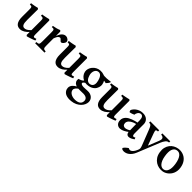

<svg xmlns="http://www.w3.org/2000/svg" viewBox="290 -1823 3440 3440"><g transform="rotate(45 2010.5 -103.0)"><path d="M295.4 -453.6Q308.6 -455.1 328.6 -458.7Q348.6 -462.4 369.6 -466.6Q390.6 -470.7 410.4 -475.3Q430.2 -480 442.9 -483.4Q443.8 -482.9 446.8 -480.5Q449.7 -478 452.9 -475.1Q456.1 -472.2 458.7 -469.7Q461.4 -467.3 461.9 -466.8V-113.8Q461.9 -94.2 464.6 -82Q467.3 -69.8 474.1 -64.7Q481 -59.6 492.4 -60.5Q503.9 -61.5 522 -68.4L530.8 -71.8L539.6 -38.6Q533.2 -35.2 520.5 -29.8Q507.8 -24.4 492.2 -18.8Q476.6 -13.2 459.2 -7.1Q441.9 -1 425.8 4.2Q409.7 9.3 396.5 12.9Q383.3 16.6 376 18.1L358.4 2V-74.2Q342.3 -56.6 324.2 -40.3Q306.2 -23.9 285.6 -11.7Q265.1 0.5 242.4 7.8Q219.7 15.1 194.8 15.1Q167.5 15.1 144.5 5.4Q121.6 -4.4 105.2 -26.1Q88.9 -47.9 79.6 -82.5Q70.3 -117.2 70.3 -167V-362.8Q70.3 -382.3 68.4 -394Q66.4 -405.8 61.3 -412.4Q56.2 -418.9 46.9 -421.4Q37.6 -423.8 23.4 -424.3H12.2V-455.6Q28.3 -457 47.9 -460.2Q67.4 -463.4 87.2 -467Q106.9 -470.7 125.2 -474.9Q143.6 -479 157.7 -482.9L176.8 -465.3L174.8 -196.3Q174.3 -156.2 178.2 -129.6Q182.1 -103 190.2 -86.4Q198.2 -69.8 210.2 -62.3Q222.2 -54.7 237.3 -53.2Q263.2 -50.8 294.4 -66.9Q309.6 -74.7 325.4 -88.1Q341.3 -101.6 358.4 -120.1V-354.5Q358.4 -376.5 356.2 -389.9Q354 -403.3 348.4 -410.6Q342.8 -418 332.8 -420.2Q322.8 -422.4 307.1 -422.4H295.4Z M742.2 -117.2Q742.2 -90.3 744.1 -74Q746.1 -57.6 752 -48.6Q757.8 -39.6 768.3 -35.9Q778.8 -32.2 796.4 -30.8L808.1 -30.3V0H570.8V-30.3L582 -30.8Q600.6 -32.2 611.8 -35.9Q623 -39.6 629.2 -48.3Q635.3 -57.1 637.2 -73.5Q639.2 -89.8 639.2 -116.7V-341.8Q639.2 -367.2 637.5 -382.3Q635.7 -397.5 630.1 -405.5Q624.5 -413.6 614.5 -415.8Q604.5 -418 587.4 -417L576.2 -416.5V-444.8Q614.3 -450.7 649.7 -460Q685.1 -469.2 722.2 -484.9L741.7 -464.8V-360.4H744.1Q753.9 -387.2 766.8 -409.7Q779.8 -432.1 795.4 -448.2Q811 -464.4 829.6 -473.4Q848.1 -482.4 868.7 -482.4Q886.2 -482.4 901.6 -476.6Q917 -470.7 928.2 -461.2Q939.5 -451.7 945.8 -439.7Q952.1 -427.7 952.1 -415.5Q952.1 -403.8 946 -390.6Q939.9 -377.4 930.7 -366Q921.4 -354.5 910.2 -346.9Q898.9 -339.4 888.7 -339.4Q878.9 -339.4 870.1 -346.2Q861.3 -353 851.6 -364.7Q843.3 -374 835.2 -380.4Q827.1 -386.7 817.4 -386.7Q802.7 -386.7 790.3 -376.7Q777.8 -366.7 768.3 -352.1Q758.8 -337.4 752 -320.8Q745.1 -304.2 741.7 -291.5Z M1252.4 -453.6Q1265.6 -455.1 1285.6 -458.7Q1305.7 -462.4 1326.7 -466.6Q1347.7 -470.7 1367.4 -475.3Q1387.2 -480 1399.9 -483.4Q1400.9 -482.9 1403.8 -480.5Q1406.7 -478 1409.9 -475.1Q1413.1 -472.2 1415.8 -469.7Q1418.5 -467.3 1418.9 -466.8V-113.8Q1418.9 -94.2 1421.6 -82Q1424.3 -69.8 1431.2 -64.7Q1438 -59.6 1449.5 -60.5Q1460.9 -61.5 1479 -68.4L1487.8 -71.8L1496.6 -38.6Q1490.2 -35.2 1477.5 -29.8Q1464.8 -24.4 1449.2 -18.8Q1433.6 -13.2 1416.3 -7.1Q1398.9 -1 1382.8 4.2Q1366.7 9.3 1353.5 12.9Q1340.3 16.6 1333 18.1L1315.4 2V-74.2Q1299.3 -56.6 1281.2 -40.3Q1263.2 -23.9 1242.7 -11.7Q1222.2 0.5 1199.5 7.8Q1176.8 15.1 1151.9 15.1Q1124.5 15.1 1101.6 5.4Q1078.6 -4.4 1062.3 -26.1Q1045.9 -47.9 1036.6 -82.5Q1027.3 -117.2 1027.3 -167V-362.8Q1027.3 -382.3 1025.4 -394Q1023.4 -405.8 1018.3 -412.4Q1013.2 -418.9 1003.9 -421.4Q994.6 -423.8 980.5 -424.3H969.2V-455.6Q985.4 -457 1004.9 -460.2Q1024.4 -463.4 1044.2 -467Q1064 -470.7 1082.3 -474.9Q1100.6 -479 1114.7 -482.9L1133.8 -465.3L1131.8 -196.3Q1131.3 -156.2 1135.3 -129.6Q1139.2 -103 1147.2 -86.4Q1155.3 -69.8 1167.2 -62.3Q1179.2 -54.7 1194.3 -53.2Q1220.2 -50.8 1251.5 -66.9Q1266.6 -74.7 1282.5 -88.1Q1298.3 -101.6 1315.4 -120.1V-354.5Q1315.4 -376.5 1313.2 -389.9Q1311 -403.3 1305.4 -410.6Q1299.8 -418 1289.8 -420.2Q1279.8 -422.4 1264.2 -422.4H1252.4Z M1944.3 -322.8Q1945.8 -310.1 1944.6 -293Q1943.4 -275.9 1937.5 -256.8Q1931.6 -237.8 1920.7 -218.5Q1909.7 -199.2 1891.6 -182.6Q1873.5 -166 1847.9 -153.3Q1822.3 -140.6 1786.6 -134.8Q1742.7 -127.4 1708 -133.8Q1703.6 -130.9 1696.8 -126.2Q1689.9 -121.6 1683.6 -116Q1677.2 -110.4 1672.9 -104.2Q1668.5 -98.1 1668.5 -92.3Q1668.5 -84.5 1674.1 -77.9Q1679.7 -71.3 1689.5 -66.7Q1699.2 -62 1712.4 -59.8Q1725.6 -57.6 1741.2 -57.6Q1759.3 -57.6 1784.7 -58.8Q1810.1 -60.1 1835.9 -61.5Q1874.5 -64 1904.3 -54.2Q1934.1 -44.4 1954.3 -26.4Q1974.6 -8.3 1984.9 15.9Q1995.1 40 1995.1 66.9Q1994.6 99.6 1979.2 134.3Q1963.9 168.9 1934.3 198.5Q1904.8 228 1861.3 249.3Q1817.9 270.5 1761.2 276.4Q1719.7 281.2 1687.7 277.6Q1655.8 273.9 1632.1 264.6Q1608.4 255.4 1592.5 241.2Q1576.7 227.1 1566.9 210.9Q1557.1 194.8 1553 177.7Q1548.8 160.6 1548.8 145.5Q1549.3 122.6 1557.9 104Q1566.4 85.4 1579.8 70.1Q1593.3 54.7 1610.6 42.5Q1627.9 30.3 1646 19.5Q1635.7 16.6 1625.5 12.2Q1611.3 5.9 1599.6 -4.4Q1587.9 -14.6 1580.1 -28.3Q1572.3 -42 1569.8 -59.6Q1567.4 -77.1 1571.8 -98.6Q1597.7 -104.5 1621.8 -115.7Q1646 -127 1664.1 -147.5Q1626 -164.1 1598.9 -196.3Q1571.8 -228.5 1563 -269.5Q1555.7 -304.7 1566.4 -341.1Q1577.1 -377.4 1601.6 -407.5Q1626 -437.5 1661.9 -457.5Q1697.8 -477.5 1741.2 -480.5Q1793.5 -483.9 1831.5 -469.2Q1836.9 -466.8 1842.8 -464.4Q1849.1 -463.4 1856 -462.4Q1862.8 -461.4 1870.6 -460.9Q1890.6 -459.5 1923.3 -460.9Q1957 -462.4 1981.7 -466.6Q2006.3 -470.7 2013.2 -472.2L2021.5 -460.4Q2012.7 -439.9 1998 -420.2Q1983.4 -400.4 1969.2 -387.7Q1961.9 -390.6 1951.9 -392.6Q1941.9 -394.5 1932.1 -396.5Q1928.2 -397.5 1924.6 -397.7Q1920.9 -397.9 1918 -398.4Q1927.7 -382.3 1934.8 -361.8Q1941.9 -341.3 1944.3 -322.8ZM1788.6 -177.2Q1814.5 -184.1 1828.4 -199.5Q1842.3 -214.8 1847.4 -235.1Q1852.5 -255.4 1850.8 -278.1Q1849.1 -300.8 1843.3 -322.3Q1837.4 -345.7 1828.4 -368.2Q1819.3 -390.6 1806.4 -407.5Q1793.5 -424.3 1776.1 -433.8Q1758.8 -443.4 1736.3 -440.4Q1713.9 -438 1697 -424.8Q1680.2 -411.6 1670.4 -390.9Q1660.6 -370.1 1658.7 -343.3Q1656.7 -316.4 1664.6 -286.6Q1670.4 -265.6 1680.2 -243.4Q1689.9 -221.2 1705.1 -204.3Q1720.2 -187.5 1740.7 -179.2Q1761.2 -170.9 1788.6 -177.2ZM1695.8 27.8Q1685.5 33.7 1674.8 42.7Q1664.1 51.8 1655.5 62.3Q1647 72.8 1641.4 85Q1635.7 97.2 1635.7 109.4Q1635.7 130.4 1647 149.4Q1658.2 168.5 1679 182.6Q1699.7 196.8 1728.5 204.8Q1757.3 212.9 1792.5 211.9Q1856.9 209.5 1890.6 184.1Q1924.3 158.7 1925.3 110.8Q1926.3 73.7 1902.3 51.8Q1878.4 29.8 1825.2 27.3Q1779.8 27.3 1738.8 28.8Q1727.5 29.3 1716.6 29.1Q1705.6 28.8 1695.8 27.8Z M2327.1 -453.6Q2340.3 -455.1 2360.4 -458.7Q2380.4 -462.4 2401.4 -466.6Q2422.4 -470.7 2442.1 -475.3Q2461.9 -480 2474.6 -483.4Q2475.6 -482.9 2478.5 -480.5Q2481.4 -478 2484.6 -475.1Q2487.8 -472.2 2490.5 -469.7Q2493.2 -467.3 2493.7 -466.8V-113.8Q2493.7 -94.2 2496.3 -82Q2499 -69.8 2505.9 -64.7Q2512.7 -59.6 2524.2 -60.5Q2535.6 -61.5 2553.7 -68.4L2562.5 -71.8L2571.3 -38.6Q2564.9 -35.2 2552.2 -29.8Q2539.6 -24.4 2523.9 -18.8Q2508.3 -13.2 2491 -7.1Q2473.6 -1 2457.5 4.2Q2441.4 9.3 2428.2 12.9Q2415 16.6 2407.7 18.1L2390.1 2V-74.2Q2374 -56.6 2356 -40.3Q2337.9 -23.9 2317.4 -11.7Q2296.9 0.5 2274.2 7.8Q2251.5 15.1 2226.6 15.1Q2199.2 15.1 2176.3 5.4Q2153.3 -4.4 2137 -26.1Q2120.6 -47.9 2111.3 -82.5Q2102.1 -117.2 2102.1 -167V-362.8Q2102.1 -382.3 2100.1 -394Q2098.1 -405.8 2093 -412.4Q2087.9 -418.9 2078.6 -421.4Q2069.3 -423.8 2055.2 -424.3H2043.9V-455.6Q2060.1 -457 2079.6 -460.2Q2099.1 -463.4 2118.9 -467Q2138.7 -470.7 2157 -474.9Q2175.3 -479 2189.5 -482.9L2208.5 -465.3L2206.5 -196.3Q2206.1 -156.2 2210 -129.6Q2213.9 -103 2221.9 -86.4Q2230 -69.8 2241.9 -62.3Q2253.9 -54.7 2269 -53.2Q2294.9 -50.8 2326.2 -66.9Q2341.3 -74.7 2357.2 -88.1Q2373 -101.6 2390.1 -120.1V-354.5Q2390.1 -376.5 2387.9 -389.9Q2385.7 -403.3 2380.1 -410.6Q2374.5 -418 2364.5 -420.2Q2354.5 -422.4 2338.9 -422.4H2327.1Z M2625 -359.4Q2630.9 -375.5 2646.2 -396.2Q2661.6 -417 2685.8 -435.8Q2710 -454.6 2743.2 -467.8Q2776.4 -481 2817.9 -481.9Q2856 -482.9 2885 -472.7Q2914.1 -462.4 2933.6 -444.1Q2953.1 -425.8 2962.9 -401.4Q2972.7 -377 2972.7 -350.1V-117.7Q2972.7 -96.7 2976.6 -84Q2980.5 -71.3 2987.5 -65.9Q2994.6 -60.5 3003.9 -61.3Q3013.2 -62 3023.4 -67.9L3036.1 -75.2L3048.8 -43Q3027.3 -27.3 3004.9 -15.6Q2982.4 -3.9 2957.5 1.5Q2933.1 6.8 2913.6 -1.5Q2894 -9.8 2883.8 -33.7Q2878.9 -44.9 2877.4 -60.5Q2862.3 -48.8 2844.2 -36.9Q2826.2 -24.9 2806.9 -15.4Q2787.6 -5.9 2767.6 0.5Q2747.6 6.8 2728 7.8Q2706.5 9.3 2687.5 2.9Q2668.5 -3.4 2653.8 -16.8Q2639.2 -30.3 2630.4 -50.8Q2621.6 -71.3 2621.1 -98.6Q2620.1 -130.9 2631.3 -156Q2642.6 -181.2 2662.1 -200.9Q2681.6 -220.7 2707.5 -235.1Q2733.4 -249.5 2761.5 -260.5Q2789.6 -271.5 2818.4 -279.1Q2847.2 -286.6 2872.6 -292.5L2871.6 -352.1Q2871.1 -372.6 2867.4 -389.9Q2863.8 -407.2 2856.2 -419.7Q2848.6 -432.1 2836.9 -439Q2825.2 -445.8 2809.1 -445.3Q2792 -444.8 2777.8 -435.5Q2763.7 -426.3 2753.9 -412.6Q2744.1 -398.9 2739.3 -383.5Q2734.4 -368.2 2735.4 -355Q2728 -349.6 2714.8 -344Q2701.7 -338.4 2687.3 -333.7Q2672.9 -329.1 2659.4 -326.2Q2646 -323.2 2638.2 -323.2Q2635.3 -329.1 2631.1 -340.1Q2627 -351.1 2625 -359.4ZM2873.5 -256.3Q2858.4 -252.4 2844.2 -247.8Q2830.1 -243.2 2815.9 -237.8Q2794.9 -229 2776.9 -217.3Q2758.8 -205.6 2745.8 -191.4Q2732.9 -177.2 2726.1 -160.6Q2719.2 -144 2720.2 -125Q2722.2 -93.3 2741.2 -77.9Q2760.3 -62.5 2786.1 -64.9Q2797.4 -65.9 2809.3 -69.1Q2821.3 -72.3 2833 -76.9Q2844.7 -81.5 2855.7 -87.6Q2866.7 -93.8 2876 -100.1Z M3245.1 -469.2V-438L3233.4 -437.5Q3219.2 -436 3211.4 -432.6Q3203.6 -429.2 3201.2 -421.1Q3198.7 -413.1 3201.7 -399.4Q3204.6 -385.7 3211.9 -364.3L3296.4 -130.9L3377.9 -335Q3385.7 -354 3388.7 -371.3Q3391.6 -388.7 3387.5 -402.6Q3383.3 -416.5 3371.1 -425.5Q3358.9 -434.6 3336.4 -437.5L3324.7 -438V-469.2H3525.4V-438L3514.2 -437.5Q3484.9 -434.1 3460.7 -403.8Q3436.5 -373.5 3416 -324.2L3245.6 96.2Q3229.5 136.2 3208.5 164.3Q3187.5 192.4 3165 210.2Q3142.6 228 3119.6 236.8Q3096.7 245.6 3075.9 247.6Q3055.2 249.5 3038.1 245.6Q3021 241.7 3009.8 233.9Q3008.8 230 3008.1 225.3Q3007.3 220.7 3005.9 216.3Q3011.2 207.5 3021 196.3Q3030.8 185.1 3042.5 174.6Q3054.2 164.1 3066.4 155Q3078.6 146 3088.9 141.1Q3099.6 150.4 3115.5 153.1Q3131.3 155.8 3149.4 146.5Q3167.5 137.2 3187 113Q3206.5 88.9 3224.6 44.4Q3230 30.8 3232.7 19.8Q3235.4 8.8 3234.6 -2.4Q3233.9 -13.7 3230 -27.1Q3226.1 -40.5 3218.8 -59.6L3106.9 -347.7Q3095.7 -376 3087.2 -393.1Q3078.6 -410.2 3070.3 -419.7Q3062 -429.2 3053 -432.9Q3043.9 -436.5 3031.2 -437.5L3020 -438V-469.2Z M3989.3 -260.7Q3994.6 -222.7 3990 -188.7Q3985.4 -154.8 3973.4 -126.2Q3961.4 -97.7 3943.1 -74.7Q3924.8 -51.8 3903.1 -34.4Q3881.3 -17.1 3856.9 -6.1Q3832.5 4.9 3808.1 8.8Q3766.6 15.6 3721.7 7.6Q3676.8 -0.5 3637.5 -25.4Q3598.1 -50.3 3569.1 -93.5Q3540 -136.7 3530.3 -199.7Q3520.5 -261.2 3532.7 -309.8Q3544.9 -358.4 3572 -393.6Q3599.1 -428.7 3637.5 -450Q3675.8 -471.2 3718.8 -478Q3746.1 -482.4 3775.1 -480.7Q3804.2 -479 3832.3 -469.7Q3860.4 -460.4 3886 -443.6Q3911.6 -426.8 3932.6 -401.1Q3953.6 -375.5 3968.5 -340.6Q3983.4 -305.7 3989.3 -260.7ZM3797.9 -28.8Q3847.2 -38.1 3869.1 -93Q3891.1 -147.9 3877 -245.6Q3868.7 -301.8 3853.5 -340.8Q3838.4 -379.9 3818.6 -403.6Q3798.8 -427.2 3775.4 -435.8Q3752 -444.3 3726.1 -439.9Q3671.4 -430.7 3649.4 -373.8Q3627.4 -316.9 3645.5 -210.4Q3653.8 -160.6 3668.9 -124.3Q3684.1 -87.9 3704.1 -65.2Q3724.1 -42.5 3748 -33.2Q3772 -23.9 3797.9 -28.8Z"/></g></svg>

Font: VarendraSemibold
Style: Regular
Weight: 600
Designer: Jacob Thomas
Foundry: Bangla Type Foundry
Version: Version 1.008